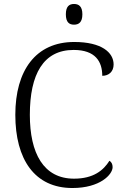

<svg xmlns="http://www.w3.org/2000/svg" viewBox="-20 -935 625 965"><path d="M352 -811C376 -811 394 -823 394 -863C394 -903 376 -915 352 -915C328 -915 311 -903 311 -863C311 -823 328 -811 352 -811ZM344 10C483 10 546 -58 546 -95C546 -110 540 -121 530 -127C500 -79 450 -37 352 -37C199 -37 130 -164 130 -358C130 -562 198 -684 350 -684C460 -684 494 -625 494 -554C527 -554 551 -575 551 -611C551 -671 491 -724 353 -724C159 -724 57 -580 57 -358C57 -134 154 10 344 10Z"/></svg>

Font: Noto Serif Georgian Light
Style: Regular
Weight: 300
Designer: Monotype Design Team, Akaki Razmadze
Foundry: Google LLC
Version: Version 2.003